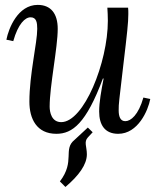

<svg xmlns="http://www.w3.org/2000/svg" viewBox="-20 -531 655 778"><path d="M33.7 -364.3C53.7 -435.1 82 -460.9 104 -460.9C127.9 -460.9 130.9 -439 130.9 -414.1C130.9 -356.9 99.1 -230 99.1 -119.1C99.1 -49.8 128.4 11.2 208.5 11.2C273.4 11.2 329.1 -30.8 397 -212.9H399.9C390.1 -163.1 381.8 -116.7 381.8 -79.1C381.8 -24.9 404.8 11.2 459 11.2C539.1 11.2 580.1 -83 588.9 -129.9L561 -135.7C541 -64.9 509.8 -40 487.8 -40C466.8 -40 460.9 -60.1 460.9 -84C460.9 -113.8 461.9 -113.8 480 -270C495.1 -396 500 -439.9 500 -474.1C500 -484.9 500 -491.2 499 -500H415C416 -482.9 417 -466.8 417 -446.8C417 -277.8 319.8 -36.1 228 -36.1C189 -36.1 181.2 -76.2 181.2 -99.1C181.2 -183.1 213.9 -337.9 213.9 -414.1C213.9 -476.1 186 -511.2 132.8 -511.2C52.7 -511.2 15.1 -417 5.9 -370.1ZM355.5 4.9 335.9 -14.2 282.2 35.6C233.9 74.2 285.6 122.1 222.7 204.1L245.1 226.6C299.8 180.2 332 135.7 332 94.2C332 63 318.8 43.9 336.4 25.4Z"/></svg>

Font: Lora Italic
Style: Regular
Weight: 400
Italic angle: -3°
Designer: Olga Karpushina, Alexei Vanyashin
Foundry: Cyreal
Version: Version 1.011;PS 001.011;hotconv 1.0.70;makeotf.lib2.5.58329